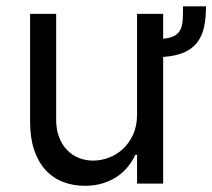

<svg xmlns="http://www.w3.org/2000/svg" viewBox="-20 -590 682 617"><path d="M642 -569.6Q642 -532 635.7 -502.8Q629.3 -473.7 613.5 -453.3Q597.7 -432.9 571 -421.3Q544.4 -409.8 504.3 -407V0H420.5V-92.3H414.8Q405.2 -71.7 390.3 -53.4Q375.4 -35.2 355.1 -21.8Q334.9 -8.5 309.3 -0.7Q283.7 7.1 252.8 7.1Q214.5 7.1 182.2 -5.5Q149.9 -18.1 126.4 -43.7Q103 -69.2 89.8 -108Q76.7 -146.7 76.7 -198.9V-545.5H160.5V-204.5Q160.5 -174.7 169.4 -150.6Q178.3 -126.4 194.1 -109.4Q209.9 -92.3 231.9 -83.1Q253.9 -73.9 279.8 -73.9Q303.3 -73.9 328.1 -82.7Q353 -91.6 373.6 -110.1Q394.2 -128.6 407.3 -156.6Q420.5 -184.7 420.5 -223V-545.5H504.3V-465.6Q527.7 -467.7 540.7 -475Q553.6 -482.2 559.8 -495Q566.1 -507.8 567.1 -526.3Q568.2 -544.7 568.2 -569.6Z"/></svg>

Font: Interop
Style: Regular
Weight: 400
Designer: Rasmus Andersson, Google, Jang Haemin
Foundry: jhaemin
Version: Version 1.008